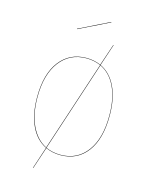

<svg xmlns="http://www.w3.org/2000/svg" viewBox="-126 -828 811 1022"><g transform="rotate(15 279.5 -317.0)"><path d="M479 -262Q479 -133 425.5 -62Q372 9 279 9Q235 9 198 -8L158 112H156L196 -9Q140 -36 110 -100.5Q80 -165 80 -258Q80 -386 134.5 -456.5Q189 -527 281 -527Q323 -527 360 -511L400 -630H402L362 -510Q418 -484 448.5 -420Q479 -356 479 -262ZM196 -11 360 -509Q323 -525 281 -525Q190 -525 136 -454.5Q82 -384 82 -258Q82 -166 112 -102Q142 -38 196 -11ZM477 -262Q477 -355 447 -418.5Q417 -482 362 -508L198 -10Q235 7 279 7Q371 7 424 -64Q477 -135 477 -262ZM359 -744 192 -662 191 -664 358 -746Z"/></g></svg>

Font: FiraGO Two
Style: Regular
Weight: 100
Designer: bBox Type
Foundry: bBox Type GmbH
Version: Version 1.001